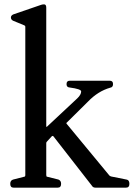

<svg xmlns="http://www.w3.org/2000/svg" viewBox="-20 -860 613 880"><path d="M560 -37Q573 -35 573 -18V-17Q573 0 558 0H417Q406 0 401 -9L225 -235Q222 -239 217 -235L196 -212Q192 -209 192 -204V-58Q192 -50 196 -50L248 -37Q260 -32 260 -18V-17Q260 0 245 0H42Q27 0 27 -17V-18Q27 -33 40 -37L91 -50Q96 -50 96 -58V-738Q96 -742 91 -744L40 -765Q30 -770 30 -780Q30 -789 41 -794L169 -838Q175 -840 182 -840Q192 -840 192 -825V-282Q192 -276 196 -280L334 -409Q352 -426 352 -441Q352 -452 299 -459Q285 -460 285 -474V-475Q285 -490 300 -490H483Q498 -490 498 -475V-474Q498 -460 485 -458Q429 -442 383 -394L287 -299Q282 -296 286 -292L481 -56Q483 -53 490 -51Z"/></svg>

Font: Caslon OS
Style: Regular
Weight: 400
Designer: Alfredo Marco Pradil
Foundry: Hanken Design Co.
Version: Version 1.000;PS 001.000;hotconv 1.0.88;makeotf.lib2.5.64775